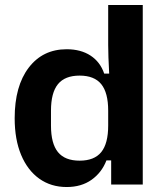

<svg xmlns="http://www.w3.org/2000/svg" viewBox="-20 -742 661 772"><path d="M248 10Q185 10 138 -23.5Q91 -57 65 -119Q39 -181 39 -266.6Q39 -396 95.5 -470Q152 -544 248 -544Q305 -544 344 -518.5Q383 -493 399 -446H419Q417 -485 416 -511.6Q415 -538.3 415 -561V-722H554V0H427V-97H408Q389 -48 348 -19Q307 10 248 10ZM300.1 -96Q359.2 -96 387.1 -130.4Q415 -164.8 415 -237V-297Q415 -369.2 387.1 -403.6Q359.2 -438 300.1 -438Q241 -438 213 -403.6Q185 -369.2 185 -297V-237Q185 -164.8 213 -130.4Q241 -96 300.1 -96Z"/></svg>

Font: Mozilla Text ExtraLight
Style: Regular
Weight: 200
Designer: Studio DRAMA
Foundry: Studio DRAMA
Version: Version 1.000